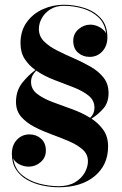

<svg xmlns="http://www.w3.org/2000/svg" viewBox="-20 -780 516 810"><path d="M436 -162Q436 -84 379.5 -37Q323 10 227.5 10Q194.5 10 159.8 2.8Q125 -4.5 95.5 -20.8Q66 -37 48 -64.2Q30 -91.5 30 -131Q30 -167.5 51.2 -190.2Q72.5 -213 104.5 -213Q133 -213 153.2 -195Q173.5 -177 173.5 -144.5Q173.5 -115 151.5 -96Q129.5 -77 101.5 -77Q81.5 -77 63 -86Q44.5 -95 36 -111Q42.5 -67 73 -41.8Q103.5 -16.5 145.2 -5.5Q187 5.5 227.5 5.5Q269 5.5 296.5 -11Q324 -27.5 337.5 -51.8Q351 -76 351 -99.5Q351 -129 329 -148.8Q307 -168.5 272.5 -183.5Q238 -198.5 199.2 -212.5Q160.5 -226.5 126 -244.2Q91.5 -262 69.5 -287.2Q47.5 -312.5 47.5 -350Q47.5 -397.5 74 -430.8Q100.5 -464 129.5 -484.5Q102 -504 84.2 -531.2Q66.5 -558.5 66.5 -598Q66.5 -650 92.8 -686.2Q119 -722.5 161 -741.2Q203 -760 249 -760Q293 -760 335.2 -746.8Q377.5 -733.5 405.2 -703.2Q433 -673 433 -622.5Q433 -586 411.5 -563Q390 -540 358 -540Q329.5 -540 309.2 -557.8Q289 -575.5 289 -608Q289 -637.5 311.2 -656.8Q333.5 -676 361 -676Q381 -676 400 -665.5Q419 -655 427.5 -639.5Q422 -682 394.8 -707.5Q367.5 -733 328.5 -744.2Q289.5 -755.5 249 -755.5Q216.5 -755.5 193 -741Q169.5 -726.5 156.8 -704Q144 -681.5 144 -658Q144 -627.5 165.2 -606Q186.5 -584.5 220 -567.5Q253.5 -550.5 291 -534.2Q328.5 -518 362 -498.8Q395.5 -479.5 416.8 -452.8Q438 -426 438 -387.5Q438 -348 417 -323.2Q396 -298.5 366 -279.5Q396.5 -259.5 416.2 -231.5Q436 -203.5 436 -162ZM111 -434.5Q111 -404 136 -384.5Q161 -365 200 -350.2Q239 -335.5 281.8 -320.2Q324.5 -305 360.5 -283Q378.5 -300 378.5 -325.5Q378.5 -356.5 353.8 -376.5Q329 -396.5 290.5 -411.5Q252 -426.5 209.8 -442.5Q167.5 -458.5 133 -482Q123.5 -473 117.2 -461.2Q111 -449.5 111 -434.5Z"/></svg>

Font: Bodoni* 36pt
Style: Bold
Weight: 700
Version: Version 2.3